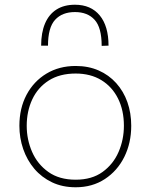

<svg xmlns="http://www.w3.org/2000/svg" viewBox="-20 -783 637 812"><path d="M300 9Q244 9 200 -12Q156 -33 125.2 -69.2Q94.5 -105.5 78.2 -152.5Q62 -199.5 62 -251Q62 -325 92.2 -382Q122.5 -439 176.2 -471.5Q230 -504 300 -504Q354 -504 397.2 -485Q440.5 -466 471.5 -431.5Q502.5 -397 518.8 -351Q535 -305 535 -251Q535 -178.5 505.8 -119.5Q476.5 -60.5 423.5 -25.8Q370.5 9 300 9ZM300 -23Q368.5 -23 413.8 -55.8Q459 -88.5 481.5 -140.5Q504 -192.5 504 -251Q504 -316.5 479.2 -366.2Q454.5 -416 408.8 -444Q363 -472 300 -472Q232.5 -472 186.2 -442.5Q140 -413 116.5 -362.8Q93 -312.5 93 -251Q93 -192.5 115.8 -140.5Q138.5 -88.5 184.5 -55.8Q230.5 -23 300 -23ZM410 -589Q410 -666.5 380.2 -699.2Q350.5 -732 297 -732Q243 -732 213 -699.2Q183 -666.5 183 -590H154Q154 -645 170.5 -683.8Q187 -722.5 219 -742.8Q251 -763 297 -763Q364.5 -763 401.8 -717.8Q439 -672.5 439 -590Z"/></svg>

Font: Commissioner Thin
Style: Regular
Weight: 100
Designer: Kostas Bartsokas
Foundry: Kostas Bartsokas
Version: Version 1.001;gftools[0.9.23]